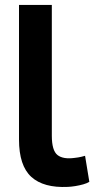

<svg xmlns="http://www.w3.org/2000/svg" viewBox="-20 -748 384 778"><path d="M342 -11.3Q332.7 -5.3 317.3 -1Q302 3.3 285.3 6Q268.7 8.7 255 9.3Q156.7 14 106.8 -31.3Q57 -76.7 57 -182.7V-728H190V-198Q190 -138 213 -119.8Q236 -101.7 283 -108.3Q297.3 -109.7 310 -112.8Q322.7 -116 324.7 -116.7Z"/></svg>

Font: Nata Sans
Style: Regular
Weight: 400
Designer: Daniel Uzquiano Cruz
Version: Version 1.001